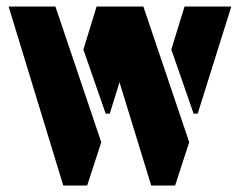

<svg xmlns="http://www.w3.org/2000/svg" viewBox="-20 -577 746 597"><path d="M6.8 -556.6 176.8 0H251L294.9 -134.8L152.3 -556.6ZM239.3 -422.9 308.6 -223.6H321.3L351.6 -321.3L450.2 0H524.4L568.4 -134.8L425.8 -556.6H280.3ZM512.7 -422.9 582 -223.6H594.7L699.2 -556.6H553.7Z"/></svg>

Font: Post No Bills Colombo ExtraBold
Style: Regular
Weight: 800
Designer: Kosala Senevirathne, Siva Puranthara, Lasantha Premarathna, Tharique Azeez
Foundry: Mooniak
Version: Version 1.220 ; ttfautohint (v1.6)